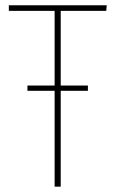

<svg xmlns="http://www.w3.org/2000/svg" viewBox="-20 -701 432 721"><path d="M378.9 -660.2H208V-379.9H310.1V-359.9H208V0H185.1V-359.9H83V-379.9H185.1V-660.2H13.2V-681.2H380.9Z"/></svg>

Font: Fira Sans Compressed Thin
Style: Regular
Weight: 100
Width: 1
Designer: Carrois Corporate & Edenspiekermann AG
Foundry: Carrois Corporate GbR & Edenspiekermann AG
Version: Version 4.203;PS 004.203;hotconv 1.0.88;makeotf.lib2.5.64775